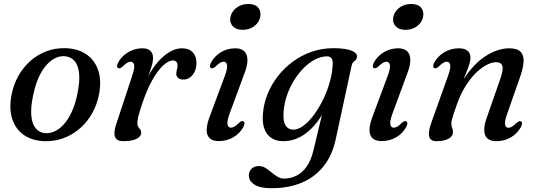

<svg xmlns="http://www.w3.org/2000/svg" viewBox="-20 -716 2768 988"><path d="M317 -468Q378.5 -466.5 422 -438Q465.5 -409.5 484.2 -357.5Q503 -305.5 490 -233Q480 -178.5 454.2 -133Q428.5 -87.5 390.8 -54.8Q353 -22 306.5 -5Q260 12 208.5 10.5Q148 8.5 105.2 -19.8Q62.5 -48 44.2 -100Q26 -152 38.5 -224.5Q49 -279.5 74.2 -324.8Q99.5 -370 136.8 -402.8Q174 -435.5 219.8 -452.5Q265.5 -469.5 317 -468ZM210.5 -31Q232 -29 253 -36.8Q274 -44.5 293 -61Q312 -77.5 328.5 -102.8Q345 -128 357.8 -161Q370.5 -194 378.5 -234.5Q391.5 -297 387 -338.5Q382.5 -380 364 -401.8Q345.5 -423.5 315 -426.5Q293.5 -428.5 273.2 -420.8Q253 -413 234.2 -396.5Q215.5 -380 199.2 -355Q183 -330 170.5 -296.8Q158 -263.5 150 -223Q137 -160.5 141.2 -119Q145.5 -77.5 163.5 -55.8Q181.5 -34 210.5 -31Z M588 -365.5Q582 -368.5 582.2 -376Q582.5 -383.5 588.5 -395Q600.5 -417 619.8 -433.2Q639 -449.5 663.2 -458.5Q687.5 -467.5 713.5 -467.5Q739 -467.5 753.2 -455Q767.5 -442.5 767.5 -418.5Q767.5 -397.5 758.8 -370Q750 -342.5 738.2 -312.5Q726.5 -282.5 717 -255.2Q707.5 -228 706 -208L698 -209Q714 -268 738.5 -315.8Q763 -363.5 792.5 -397.2Q822 -431 853.5 -449.2Q885 -467.5 916 -467.5Q953.5 -467.5 972.5 -446.2Q991.5 -425 991 -390.5Q990 -364 980.5 -345.2Q971 -326.5 956.2 -316.5Q941.5 -306.5 924 -306.5Q905 -306.5 896 -315.5Q887 -324.5 887 -336Q887 -347 890.2 -356.8Q893.5 -366.5 893.5 -377.5Q893.5 -390 887.8 -397.5Q882 -405 869 -405Q847.5 -405 819.2 -378.8Q791 -352.5 762.2 -301.2Q733.5 -250 709 -174Q697.5 -139.5 692.2 -118.8Q687 -98 687 -81.5Q687 -69.5 691.8 -62.8Q696.5 -56 701.5 -49.8Q706.5 -43.5 706.5 -32Q706.5 -20.5 695.8 -10.5Q685 -0.5 664.5 5Q644 10.5 613.5 10.5Q590.5 10.5 579.5 0.2Q568.5 -10 569 -31.2Q569.5 -52.5 580.5 -84.5L660.5 -327Q674 -366.5 670 -382.5Q666 -398.5 652.5 -398.5Q644.5 -398.5 635 -393.2Q625.5 -388 612 -374.5Q604 -367.5 598.5 -365.5Q593 -363.5 588 -365.5Z M1161 -130Q1147 -90.5 1150.8 -74.8Q1154.5 -59 1168 -59Q1176.5 -59 1185.8 -64.2Q1195 -69.5 1208.5 -82.5Q1216.5 -90 1222 -92Q1227.5 -94 1232.5 -91.5Q1238.5 -88.5 1238.2 -81Q1238 -73.5 1232 -62Q1214 -29 1180.5 -9.5Q1147 10 1106.5 10Q1075.5 10 1059.8 -4Q1044 -18 1043.5 -45Q1043 -72 1057 -110.5L1137.5 -327Q1152 -366.5 1148.2 -382.5Q1144.5 -398.5 1130.5 -398.5Q1123 -398.5 1113.2 -393.2Q1103.5 -388 1090 -374.5Q1082 -367.5 1076.5 -365.5Q1071 -363.5 1066 -365.5Q1060.5 -368.5 1060.5 -376Q1060.5 -383.5 1066.5 -395Q1084.5 -428 1117.8 -447.8Q1151 -467.5 1191 -467.5Q1220 -467.5 1235.8 -453.5Q1251.5 -439.5 1253.2 -412Q1255 -384.5 1240 -344ZM1228 -562.5Q1196 -562.5 1179 -580Q1162 -597.5 1165 -622.5Q1167 -642 1179.5 -658.8Q1192 -675.5 1212.2 -685.5Q1232.5 -695.5 1258.5 -695.5Q1292 -695.5 1307.5 -678Q1323 -660.5 1320 -635Q1318 -615 1305.5 -598.5Q1293 -582 1273 -572.2Q1253 -562.5 1228 -562.5Z M1708 -1.5Q1690 84 1644.2 140.5Q1598.5 197 1530.8 224.8Q1463 252.5 1377.5 252.5Q1318.5 252.5 1289.5 234Q1260.5 215.5 1260.5 186.5Q1260.5 166.5 1274.2 152.5Q1288 138.5 1311.5 138.5Q1330 138.5 1346 148.2Q1362 158 1377.2 171Q1392.5 184 1408.2 193.5Q1424 203 1441.5 203Q1474.5 203 1504.5 188.5Q1534.5 174 1557.8 141.5Q1581 109 1593.5 55L1657.5 -211L1673.5 -200.5Q1647.5 -134 1610.8 -86.5Q1574 -39 1530 -14.2Q1486 10.5 1437.5 10.5Q1403 10.5 1378.2 -4.8Q1353.5 -20 1341.2 -51.2Q1329 -82.5 1333 -131.5Q1337 -183 1356.8 -232Q1376.5 -281 1409.8 -323.8Q1443 -366.5 1487.2 -399Q1531.5 -431.5 1584.2 -449.8Q1637 -468 1695.5 -468Q1737 -468 1764.5 -462.2Q1792 -456.5 1805.2 -446.5Q1818.5 -436.5 1817 -424.5Q1816 -413 1810.2 -407.5Q1804.5 -402 1798.2 -396.2Q1792 -390.5 1789.5 -379ZM1439.5 -141.5Q1436.5 -106.5 1442.8 -86.2Q1449 -66 1461.2 -57.5Q1473.5 -49 1489 -49Q1514.5 -49 1541.5 -69Q1568.5 -89 1593.8 -122.8Q1619 -156.5 1640.2 -198.8Q1661.5 -241 1675 -286.8Q1688.5 -332.5 1691.5 -375Q1694.5 -402 1687.2 -414Q1680 -426 1662.5 -426Q1633 -426 1602.5 -410.5Q1572 -395 1544 -367.2Q1516 -339.5 1493.5 -303.2Q1471 -267 1456.8 -225.8Q1442.5 -184.5 1439.5 -141.5Z M1999 -130Q1985 -90.5 1988.8 -74.8Q1992.5 -59 2006 -59Q2014.5 -59 2023.8 -64.2Q2033 -69.5 2046.5 -82.5Q2054.5 -90 2060 -92Q2065.5 -94 2070.5 -91.5Q2076.5 -88.5 2076.2 -81Q2076 -73.5 2070 -62Q2052 -29 2018.5 -9.5Q1985 10 1944.5 10Q1913.5 10 1897.8 -4Q1882 -18 1881.5 -45Q1881 -72 1895 -110.5L1975.5 -327Q1990 -366.5 1986.2 -382.5Q1982.5 -398.5 1968.5 -398.5Q1961 -398.5 1951.2 -393.2Q1941.5 -388 1928 -374.5Q1920 -367.5 1914.5 -365.5Q1909 -363.5 1904 -365.5Q1898.5 -368.5 1898.5 -376Q1898.5 -383.5 1904.5 -395Q1922.5 -428 1955.8 -447.8Q1989 -467.5 2029 -467.5Q2058 -467.5 2073.8 -453.5Q2089.5 -439.5 2091.2 -412Q2093 -384.5 2078 -344ZM2066 -562.5Q2034 -562.5 2017 -580Q2000 -597.5 2003 -622.5Q2005 -642 2017.5 -658.8Q2030 -675.5 2050.2 -685.5Q2070.5 -695.5 2096.5 -695.5Q2130 -695.5 2145.5 -678Q2161 -660.5 2158 -635Q2156 -615 2143.5 -598.5Q2131 -582 2111 -572.2Q2091 -562.5 2066 -562.5Z M2214.5 -365.5Q2209 -368.5 2209 -376.2Q2209 -384 2215 -395Q2233.5 -428 2267.2 -447.8Q2301 -467.5 2342 -467.5Q2369.5 -467.5 2385.2 -455.2Q2401 -443 2401 -419Q2401 -404.5 2395.2 -385.8Q2389.5 -367 2379 -341Q2368.5 -315 2353.2 -278.2Q2338 -241.5 2319.5 -191L2317.5 -212Q2346.5 -284 2382.5 -333Q2418.5 -382 2457 -411.8Q2495.5 -441.5 2532.2 -454.5Q2569 -467.5 2599 -467.5Q2641 -467.5 2658.5 -449.8Q2676 -432 2674.2 -399Q2672.5 -366 2656.5 -320.5L2589.5 -129.5Q2575.5 -90 2579.2 -74.2Q2583 -58.5 2596 -58.5Q2604.5 -58.5 2613.8 -63.8Q2623 -69 2636.5 -82Q2645 -89.5 2650.2 -91.5Q2655.5 -93.5 2660.5 -91.5Q2666.5 -88.5 2666.2 -80.8Q2666 -73 2660.5 -62Q2642.5 -29 2609 -9.2Q2575.5 10.5 2534.5 10.5Q2504 10.5 2488.2 -3.5Q2472.5 -17.5 2471.8 -44.5Q2471 -71.5 2484.5 -109.5L2553 -306Q2571 -356 2565.2 -376Q2559.5 -396 2532.5 -396Q2512 -396 2485.2 -382.5Q2458.5 -369 2430.2 -342Q2402 -315 2376.2 -274Q2350.5 -233 2331 -178.5Q2320 -147.5 2313.8 -128.5Q2307.5 -109.5 2305 -98.5Q2302.5 -87.5 2302.5 -80Q2302.5 -67 2306.8 -58Q2311 -49 2311 -36.5Q2311 -15 2288 -2.2Q2265 10.5 2226.5 10.5Q2195 10.5 2188.5 -13Q2182 -36.5 2200 -86L2286 -327Q2300 -366.5 2296.5 -382.5Q2293 -398.5 2279 -398.5Q2271 -398.5 2261.5 -393.2Q2252 -388 2238.5 -374.5Q2230.5 -367.5 2225 -365.5Q2219.5 -363.5 2214.5 -365.5Z"/></svg>

Font: Fraunces
Style: Italic
Weight: 400
Italic angle: -16°
Version: Version 1.000;[b76b70a41]